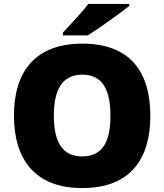

<svg xmlns="http://www.w3.org/2000/svg" viewBox="-20 -947 837 977"><path d="M638 -917V-927H429C396 -882 334 -818 300 -781V-767H427C481 -801 591 -879 638 -917ZM745 -358C745 -580 643 -725 399 -725C158 -725 51 -581 51 -359C51 -136 158 10 398 10C643 10 745 -137 745 -358ZM254 -358C254 -487 294 -567 399 -567C504 -567 542 -487 542 -358C542 -229 504 -151 398 -151C295 -151 254 -229 254 -358Z"/></svg>

Font: Noto Sans Malayalam Black
Style: Regular
Weight: 900
Designer: Jelle Bosma - Monotype Design Team
Foundry: Monotype Imaging Inc.
Version: Version 2.104